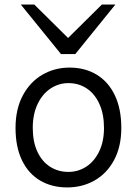

<svg xmlns="http://www.w3.org/2000/svg" viewBox="-20 -801 593 833"><path d="M281.7 -507.8Q348.6 -507.8 399.4 -477.1Q450.2 -446.3 478.3 -387.5Q506.3 -328.6 506.3 -246.1Q506.3 -165 474.9 -106.4Q443.4 -47.9 389.9 -17.8Q336.4 12.2 272 12.2Q205.1 12.2 154.3 -17.6Q103.5 -47.4 75.4 -105.5Q47.4 -163.6 47.4 -246.1Q47.4 -327.6 78.9 -386.7Q110.4 -445.8 163.8 -476.8Q217.3 -507.8 281.7 -507.8ZM276.9 -55.2Q319.3 -55.2 354.5 -78.1Q389.6 -101.1 410.4 -144.3Q431.2 -187.5 431.2 -246.1Q431.2 -305.7 411.4 -349.6Q391.6 -393.6 356.7 -417Q321.8 -440.4 276.9 -440.4Q234.4 -440.4 199 -416.7Q163.6 -393.1 142.8 -348.9Q122.1 -304.7 122.1 -246.1Q122.1 -187 141.8 -143.8Q161.6 -100.6 196.8 -77.9Q231.9 -55.2 276.9 -55.2ZM128.9 -781.2 275.4 -636.2 421.9 -781.2H480.5L306.6 -566.4H244.6L70.3 -781.2Z"/></svg>

Font: Lesson One Light
Style: Regular
Weight: 300
Designer: But Ko, Victor Gaultney, Annie Olsen, Julie Remington, Don Collingsworth, Eric Hays, Becca Hirsbrunner
Version: Version 1.100